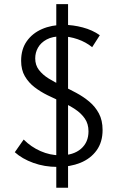

<svg xmlns="http://www.w3.org/2000/svg" viewBox="-20 -786 561 916"><path d="M253.8 10.3Q192 10.3 138.8 -9Q85.6 -28.3 50.6 -59.8L93 -120.3Q127.5 -85.3 173.3 -65.1Q219.1 -45 267.5 -45Q330.4 -45 366.3 -76Q402.2 -107.1 402.2 -159.3Q402.2 -195.5 384.5 -220.7Q366.9 -246 338.6 -264.7Q310.3 -283.5 275.8 -299.1Q241.3 -314.8 207 -331.6Q172.7 -348.5 144.4 -370.3Q116.1 -392.2 98.5 -422.5Q80.8 -452.9 80.8 -496Q80.8 -550.9 107.5 -589Q134.2 -627.2 180.2 -647.3Q226.2 -667.4 284.3 -667.4Q328 -667.4 374.4 -655.2Q420.8 -643 456.2 -618L419.7 -560.9Q390.1 -585.1 350.6 -598.9Q311.1 -612.6 272.3 -612.6Q230.2 -612.6 202.5 -597.6Q174.9 -582.6 161.5 -559Q148 -535.4 148 -507.5Q148 -475.6 165.6 -452.5Q183.3 -429.4 211.6 -411.8Q239.9 -394.2 274.4 -377.9Q308.9 -361.6 343.2 -343.3Q377.5 -324.9 405.8 -301.3Q434.1 -277.7 451.7 -245Q469.4 -212.2 469.4 -165.8Q469.4 -108 440.8 -68.5Q412.3 -29.1 363.8 -9.4Q315.3 10.3 253.8 10.3ZM248.5 109.8V-766.2H304.7V109.8Z"/></svg>

Font: Ysabeau
Style: Bold
Weight: 700
Designer: Christian Thalmann (Catharsis Fonts)
Version: Version 2.000;gftools[0.9.27.dev2+g8671c4b]